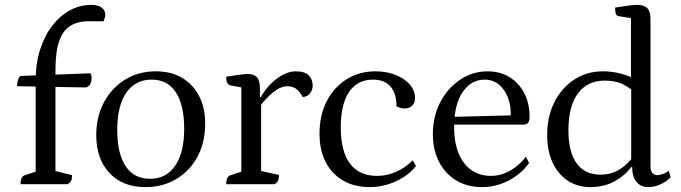

<svg xmlns="http://www.w3.org/2000/svg" viewBox="-20 -754 2787 786"><path d="M64 0Q64 -30 80 -36L137 -55L126 -41V-424Q126 -495 144.5 -552Q163 -609 195 -650Q227 -691 267.5 -712.5Q308 -734 353 -734Q382 -734 396.5 -722.5Q411 -711 411 -694Q411 -688 409 -681Q407 -674 404 -667H343Q298 -667 267.5 -648Q237 -629 222 -585Q207 -541 207 -465V-39L194 -57L275 -37Q275 -22 271.5 -14.5Q268 -7 257 0ZM331 -396 50 -401Q50 -415 53.5 -426.5Q57 -438 64 -443L350 -454Q353 -449 354 -444.5Q355 -440 355 -435Q355 -419 348.5 -408.5Q342 -398 331 -396Z M575 12Q482 12 428 -46Q374 -104 374 -201Q374 -276 405.5 -335Q437 -394 492 -428Q547 -462 618 -462Q680 -462 725 -435.5Q770 -409 795 -361Q820 -313 820 -248Q820 -172 789 -113.5Q758 -55 702.5 -21.5Q647 12 575 12ZM594 -22Q661 -22 697.5 -76Q734 -130 734 -227Q734 -324 700 -376Q666 -428 601 -428Q534 -428 497 -374.5Q460 -321 460 -222Q460 -125 494.5 -73.5Q529 -22 594 -22Z M906 0Q906 -30 922 -36L979 -55L968 -38V-409L980 -394L921 -405Q914 -407 910 -415.5Q906 -424 906 -440Q945 -446 964 -448.5Q983 -451 996 -451Q1020 -451 1032 -437.5Q1044 -424 1044 -393V-351L1038 -357H1048Q1075 -404 1114.5 -433Q1154 -462 1190 -462Q1228 -462 1244 -445.5Q1260 -429 1260 -404Q1260 -385 1248.5 -371Q1237 -357 1219 -357Q1205 -383 1190 -392Q1175 -401 1157 -401Q1129 -401 1098 -376Q1067 -351 1042 -316L1049 -335V-39L1035 -57L1122 -38Q1122 -23 1118.5 -15Q1115 -7 1104 0Z M1493 12Q1431 12 1384.5 -15Q1338 -42 1313 -91Q1288 -140 1288 -207Q1288 -282 1317.5 -339.5Q1347 -397 1399 -429.5Q1451 -462 1517 -462Q1562 -462 1599 -447.5Q1636 -433 1657.5 -408Q1679 -383 1679 -353Q1679 -333 1667.5 -321.5Q1656 -310 1636 -310Q1627 -310 1619 -312.5Q1611 -315 1603 -319Q1603 -372 1578.5 -400Q1554 -428 1507 -428Q1443 -428 1409 -377.5Q1375 -327 1375 -233Q1375 -135 1412.5 -84.5Q1450 -34 1524 -34Q1564 -34 1601.5 -50.5Q1639 -67 1670 -98L1683 -74Q1662 -48 1631.5 -28.5Q1601 -9 1565.5 1.5Q1530 12 1493 12Z M1954 12Q1893 12 1847.5 -15.5Q1802 -43 1777 -92Q1752 -141 1752 -205Q1752 -278 1782.5 -336Q1813 -394 1864 -428Q1915 -462 1975 -462Q2027 -462 2065.5 -438.5Q2104 -415 2126 -373Q2148 -331 2148 -276Q2148 -257 2141 -250.5Q2134 -244 2125 -244H1810V-275L2082 -282L2071 -271Q2073 -319 2059.5 -354Q2046 -389 2021.5 -408.5Q1997 -428 1964 -428Q1909 -428 1874 -377Q1839 -326 1839 -233Q1839 -173 1856.5 -128.5Q1874 -84 1908 -59Q1942 -34 1990 -34Q2030 -34 2067 -54.5Q2104 -75 2133 -112L2146 -87Q2125 -57 2094 -34.5Q2063 -12 2027.5 0Q1992 12 1954 12Z M2397 12Q2344 12 2304 -14.5Q2264 -41 2242 -89Q2220 -137 2220 -201Q2220 -277 2249.5 -335.5Q2279 -394 2330.5 -428Q2382 -462 2448 -462Q2479 -462 2509.5 -455.5Q2540 -449 2570 -435L2563 -420V-693L2575 -678L2512 -688Q2498 -689 2498 -723Q2536 -729 2556 -731.5Q2576 -734 2588 -734Q2617 -734 2630 -720.5Q2643 -707 2643 -676V-72Q2643 -55 2650.5 -46Q2658 -37 2671 -37Q2682 -37 2695.5 -42.5Q2709 -48 2718 -55L2725 -28Q2708 -10 2683 1Q2658 12 2635 12Q2603 12 2585.5 -9.5Q2568 -31 2568 -70H2564Q2538 -35 2495.5 -11.5Q2453 12 2397 12ZM2438 -39Q2467 -39 2491 -48Q2515 -57 2535.5 -74Q2556 -91 2574 -114L2564 -94V-404L2574 -380Q2549 -401 2522 -412.5Q2495 -424 2455 -424Q2385 -424 2346 -371.5Q2307 -319 2307 -221Q2307 -132 2340.5 -85.5Q2374 -39 2438 -39Z"/></svg>

Font: Petrona
Style: Regular
Weight: 400
Designer: Ringo R. Seeber
Foundry: Ringo R. Seeber
Version: Version 2.001; ttfautohint (v1.8.3)